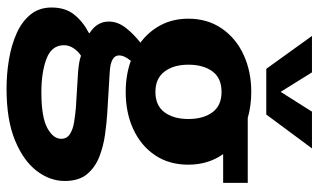

<svg xmlns="http://www.w3.org/2000/svg" viewBox="-218 -544 996 601"><g transform="rotate(90 280.5 -243.0)"><path d="M267 -138Q214 -138 170 -154Q153 -134 153 -117Q153 -91 205 -88L337 -80Q367 -78 402.5 -73Q438 -68 471 -55Q504 -42 525 -16.5Q546 9 546 53Q546 99 514.5 140.5Q483 182 419 208.5Q355 235 257 235Q211 235 166 227.5Q121 220 84 203.5Q47 187 25 160Q3 133 3 94Q3 51 25 23.5Q47 -4 83 -23V-25Q47 -48 47 -85Q47 -113 66.5 -138Q86 -163 113 -184Q78 -210 58 -248Q38 -286 38 -334Q38 -394 68.5 -438.5Q99 -483 151 -507Q203 -531 267 -531Q310 -531 349 -520H552V-443H462Q495 -396 495 -334Q495 -274 465.5 -230Q436 -186 384.5 -162Q333 -138 267 -138ZM267 -231Q310 -231 331 -259.5Q352 -288 352 -334Q352 -381 331 -409.5Q310 -438 267 -438Q224 -438 203 -409.5Q182 -381 182 -334Q182 -288 203.5 -259.5Q225 -231 267 -231ZM268 126Q346 126 380 107.5Q414 89 414 64Q414 46 399 36.5Q384 27 361.5 23.5Q339 20 317 18L203 11Q170 8 154 2Q141 10 131 24.5Q121 39 121 55Q121 94 163.5 110Q206 126 268 126ZM195 -578 92 -721H206L267 -623L329 -721H444L338 -578Z"/></g></svg>

Font: Murecho SemiBold
Style: Regular
Weight: 600
Designer: Neil Summerour
Foundry: Positype
Version: Version 1.010; ttfautohint (v1.8.3)